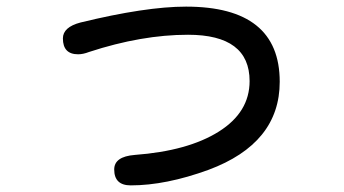

<svg xmlns="http://www.w3.org/2000/svg" viewBox="-20 -543 1040 580"><path d="M825 -296Q825 -110 610 -30Q481 17 375 17Q325 17 325 -31Q325 -70 387 -75Q548 -87 641 -145.5Q734 -204 734 -298Q734 -438 548 -438Q408 -438 249 -386Q231 -379 216 -379Q170 -379 170 -427Q170 -461 223 -475Q420 -523 542 -523Q825 -523 825 -296Z"/></svg>

Font: 寒蝉全圆体
Style: Regular
Weight: 400
Designer: Warren2060
      Designed by Motoya company      

      [Varela Round]
      Joe Prince(Latin component); Avraham Cornf
Foundry: ChillType
Version: Version 3.200